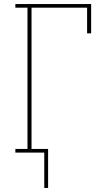

<svg xmlns="http://www.w3.org/2000/svg" viewBox="-20 -755 540 950"><path d="M199 175V0H56V-18H116V-717H56V-735H431V-590H411V-717H136V-18H218V175Z"/></svg>

Font: Iosevka Curly Slab Thin
Style: Regular
Weight: 100
Monospace: yes
Designer: Belleve Invis
Foundry: Belleve Invis
Version: Version 22.1.2; ttfautohint (v1.8.4)